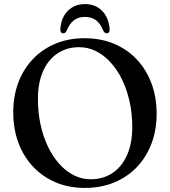

<svg xmlns="http://www.w3.org/2000/svg" viewBox="-20 -904 834 942"><path d="M395 -716.5Q474.5 -716.5 539.5 -689.2Q604.5 -662 651.2 -612.2Q698 -562.5 723.2 -494.8Q748.5 -427 748.5 -345.5Q748.5 -266 723.2 -199.5Q698 -133 651.5 -84.2Q605 -35.5 540.2 -8.8Q475.5 18 396.5 18Q318 18 253.5 -9.2Q189 -36.5 142.2 -86.2Q95.5 -136 70.2 -204Q45 -272 45 -353.5Q45 -433 70 -499.2Q95 -565.5 141.5 -614.2Q188 -663 252.2 -689.8Q316.5 -716.5 395 -716.5ZM629 -280.5Q629 -346.5 615.8 -405.8Q602.5 -465 578.8 -513.8Q555 -562.5 522.5 -598Q490 -633.5 451 -653Q412 -672.5 368.5 -672.5Q308 -672.5 262.2 -642Q216.5 -611.5 191.2 -554.5Q166 -497.5 166 -418Q166 -352 179 -292.5Q192 -233 215.5 -184.2Q239 -135.5 271.2 -99.5Q303.5 -63.5 342.5 -44Q381.5 -24.5 424.5 -24.5Q486 -24.5 532 -55.2Q578 -86 603.5 -143.5Q629 -201 629 -280.5ZM397 -821Q364.5 -821 342.8 -804.5Q321 -788 306.5 -752.5Q303 -746 299.2 -743.2Q295.5 -740.5 290.5 -740.5Q283.5 -740.5 279.5 -745.8Q275.5 -751 276 -760.5Q279.5 -817 312.5 -850.5Q345.5 -884 397 -884Q448.5 -884 481.2 -850.5Q514 -817 518 -760.5Q518.5 -751 514.5 -745.8Q510.5 -740.5 503 -740.5Q499 -740.5 495 -743.2Q491 -746 487 -752.5Q473 -788.5 451 -804.8Q429 -821 397 -821Z"/></svg>

Font: Fraunces Wonky
Style: Regular
Weight: 400
Version: Version 1.000;[b76b70a41]